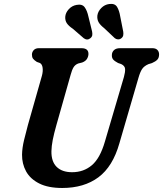

<svg xmlns="http://www.w3.org/2000/svg" viewBox="-20 -946 832 980"><path d="M515.5 -223.5 612.5 -553Q619.5 -578 618.5 -594Q617.5 -610 598.5 -619L582.5 -624.5Q564.5 -634 557.5 -642.5Q550.5 -651 551 -664.5Q551 -679.5 561.5 -689.8Q572 -700 592.5 -700H758Q775 -700 783.5 -691Q792 -682 792 -668.5Q792 -651 783 -641.5Q774 -632 755.5 -624L737.5 -618.5Q715.5 -609 705.2 -593.5Q695 -578 686.5 -548L589.5 -215Q556 -96 482.5 -41.2Q409 13.5 297.5 13.5Q226 13.5 180.2 -9.5Q134.5 -32.5 113.2 -71.2Q92 -110 92.5 -156.5Q93 -191 103 -232Q113 -273 122.5 -308L194 -559.5Q200 -582 197.5 -600.2Q195 -618.5 183.5 -624.5L168 -630Q153.5 -639.5 148.2 -647Q143 -654.5 143 -668Q143.5 -681 152.5 -690.5Q161.5 -700 178 -700H396Q432 -700 431.5 -670Q431 -657 423.8 -645.2Q416.5 -633.5 399.5 -627L379.5 -622Q363.5 -616 355.2 -602.2Q347 -588.5 340.5 -564L268 -308Q255.5 -264 249.2 -232Q243 -200 242.5 -174.5Q241.5 -121.5 269.2 -94.2Q297 -67 348 -67Q407 -67 449 -102.8Q491 -138.5 515.5 -223.5ZM594 -860.5 609 -784.5Q610.5 -774.5 609 -765.8Q607.5 -757 599 -750.5Q591.5 -744.5 582 -745Q572.5 -745.5 565.5 -751.5L511.5 -802.5Q491.5 -818 483.2 -832.8Q475 -847.5 477 -867Q480 -888 497 -905.2Q514 -922.5 537.5 -925.5Q566 -929.5 577.5 -910.8Q589 -892 594 -860.5ZM431.5 -860.5 450 -785.5Q452 -775.5 451 -767Q450 -758.5 442 -751.5Q426 -738 408 -750.5L352 -799Q331 -813 321.5 -826.8Q312 -840.5 313 -860Q314.5 -881 331 -899Q347.5 -917 371 -921Q399.5 -926.5 412.2 -909Q425 -891.5 431.5 -860.5Z"/></svg>

Font: Fraunces 72pt SuperSoft SemiBold
Style: Italic
Weight: 600
Italic angle: -16°
Version: Version 1.000;[b76b70a41]